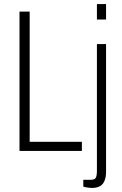

<svg xmlns="http://www.w3.org/2000/svg" viewBox="-20 -743 601 945"><path d="M76 0V-686H126V-45H383V0ZM457 -647V-723H502V-647ZM433 182Q426 182 417.5 181Q409 180 401 178.5Q393 177 390 175V142H426Q446 142 451.5 132Q457 122 457 97V-526H502V102Q502 128 494.5 146.5Q487 165 471.5 173.5Q456 182 433 182Z"/></svg>

Font: Archivo Condensed Thin
Style: Regular
Weight: 250
Width: 3
Designer: Hector Gatti
Foundry: Omnibus-Type
Version: Version 2.001